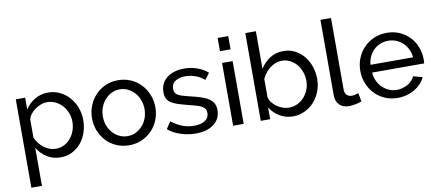

<svg xmlns="http://www.w3.org/2000/svg" viewBox="-79 -1045 3604 1573"><g transform="rotate(-10 1723.0 -258.5)"><path d="M352 10Q287 10 237.5 -22Q188 -54 159 -103V213H71V-522H149V-424Q180 -472 229.5 -501.5Q279 -531 339 -531Q393 -531 438 -509Q483 -487 516 -449.5Q549 -412 567.5 -363Q586 -314 586 -261Q586 -205 569 -155.5Q552 -106 521 -69.5Q490 -33 447 -11.5Q404 10 352 10ZM325 -66Q364 -66 395.5 -82.5Q427 -99 449.5 -126.5Q472 -154 484 -189Q496 -224 496 -261Q496 -300 482 -335.5Q468 -371 444 -397.5Q420 -424 387.5 -439.5Q355 -455 317 -455Q293 -455 267.5 -445.5Q242 -436 219.5 -420.5Q197 -405 180.5 -383.5Q164 -362 159 -338V-189Q170 -163 187 -140.5Q204 -118 226 -101.5Q248 -85 273 -75.5Q298 -66 325 -66Z M659 -260Q659 -315 678.5 -364Q698 -413 732.5 -450Q767 -487 815.5 -509Q864 -531 922 -531Q980 -531 1029 -509Q1078 -487 1112.5 -450Q1147 -413 1166.5 -364Q1186 -315 1186 -260Q1186 -206 1167 -157Q1148 -108 1113 -71Q1078 -34 1029.5 -12Q981 10 922 10Q863 10 814.5 -12Q766 -34 731.5 -71Q697 -108 678 -157Q659 -206 659 -260ZM1096 -261Q1096 -301 1082.5 -336.5Q1069 -372 1045 -398.5Q1021 -425 989.5 -440Q958 -455 922 -455Q886 -455 854.5 -439.5Q823 -424 799.5 -397.5Q776 -371 762.5 -335.5Q749 -300 749 -259Q749 -218 762.5 -183Q776 -148 799.5 -122Q823 -96 854.5 -81Q886 -66 922 -66Q958 -66 989.5 -81Q1021 -96 1045 -122.5Q1069 -149 1082.5 -184.5Q1096 -220 1096 -261Z M1476 10Q1413 10 1352 -9.5Q1291 -29 1247 -66L1285 -125Q1331 -90 1377 -72.5Q1423 -55 1474 -55Q1531 -55 1564.5 -77.5Q1598 -100 1598 -141Q1598 -160 1589 -173.5Q1580 -187 1562 -197Q1544 -207 1516 -215Q1488 -223 1451 -232Q1404 -244 1370 -255Q1336 -266 1314 -281Q1292 -296 1282 -317Q1272 -338 1272 -369Q1272 -408 1287.5 -438.5Q1303 -469 1330 -489.5Q1357 -510 1393.5 -520.5Q1430 -531 1472 -531Q1531 -531 1582 -512Q1633 -493 1668 -462L1628 -409Q1595 -438 1554 -452.5Q1513 -467 1470 -467Q1422 -467 1388.5 -446.5Q1355 -426 1355 -381Q1355 -363 1361.5 -351Q1368 -339 1383 -330Q1398 -321 1421.5 -314Q1445 -307 1478 -299Q1530 -287 1568.5 -274.5Q1607 -262 1632.5 -245Q1658 -228 1670.5 -205Q1683 -182 1683 -149Q1683 -76 1627 -33Q1571 10 1476 10Z M1787 0V-522H1875V0ZM1787 -620V-730H1875V-620Z M2285 10Q2224 10 2174 -20Q2124 -50 2095 -98V0H2017V-730H2105V-418Q2138 -469 2186 -500Q2234 -531 2298 -531Q2352 -531 2395 -508Q2438 -485 2468.5 -447.5Q2499 -410 2515.5 -360.5Q2532 -311 2532 -259Q2532 -204 2513 -155Q2494 -106 2461 -69.5Q2428 -33 2382.5 -11.5Q2337 10 2285 10ZM2263 -66Q2302 -66 2335 -82Q2368 -98 2392 -125Q2416 -152 2429 -186.5Q2442 -221 2442 -259Q2442 -297 2429.5 -332.5Q2417 -368 2394.5 -395Q2372 -422 2340.5 -438.5Q2309 -455 2271 -455Q2243 -455 2218 -445Q2193 -435 2171.5 -418.5Q2150 -402 2133.5 -380Q2117 -358 2105 -333V-182Q2110 -157 2126.5 -136Q2143 -115 2165.5 -99.5Q2188 -84 2213.5 -75Q2239 -66 2263 -66Z M2642 -730H2730V-135Q2730 -106 2745.5 -89.5Q2761 -73 2789 -73Q2800 -73 2815 -76.5Q2830 -80 2843 -85L2857 -14Q2835 -5 2805 1Q2775 7 2752 7Q2701 7 2671.5 -22Q2642 -51 2642 -103Z M3157 10Q3098 10 3049 -11.5Q3000 -33 2965 -70Q2930 -107 2910.5 -156.5Q2891 -206 2891 -261Q2891 -316 2910.5 -365Q2930 -414 2965.5 -451Q3001 -488 3050 -509.5Q3099 -531 3158 -531Q3217 -531 3265.5 -509Q3314 -487 3348 -450.5Q3382 -414 3400.5 -365.5Q3419 -317 3419 -265Q3419 -254 3418.5 -245Q3418 -236 3417 -231H2984Q2987 -192 3002 -160Q3017 -128 3041 -105Q3065 -82 3095.5 -69Q3126 -56 3160 -56Q3184 -56 3207 -62.5Q3230 -69 3250 -80Q3270 -91 3285.5 -107Q3301 -123 3309 -143L3385 -122Q3372 -93 3349.5 -69Q3327 -45 3297.5 -27.5Q3268 -10 3232 0Q3196 10 3157 10ZM3336 -296Q3333 -333 3317.5 -364.5Q3302 -396 3278.5 -418Q3255 -440 3224 -452.5Q3193 -465 3158 -465Q3123 -465 3092 -452.5Q3061 -440 3037.5 -417.5Q3014 -395 2999.5 -364Q2985 -333 2982 -296Z"/></g></svg>

Font: Raleway Medium Alt1
Style: Regular
Weight: 500
Designer: Matt McInerney, Pablo Impallari, Rodrigo Fuenzalida
Foundry: Matt McInerney, Pablo Impallari, Rodrigo Fuenzalida
Version: Version 3.000g; ttfautohint (v1.5) -l 8 -r 28 -G 28 -x 14 -D